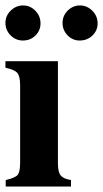

<svg xmlns="http://www.w3.org/2000/svg" viewBox="-49 -686 379 706"><path d="M212 0H-28V-24Q7 -32 16 -43Q25 -54 25 -88V-373Q25 -406 14.5 -418Q4 -430 -29 -437V-461H164V-85Q164 -53 174.5 -40.5Q185 -28 212 -24ZM310 -600Q310 -574 291 -555.5Q272 -537 244 -537Q218 -537 199.5 -556Q181 -575 181 -602Q181 -628 200 -647Q219 -666 245 -666Q271 -666 290.5 -646.5Q310 -627 310 -600ZM100 -600Q100 -574 81.5 -555.5Q63 -537 35 -537Q9 -537 -10 -556Q-29 -575 -29 -602Q-29 -628 -9.5 -647Q10 -666 36 -666Q62 -666 81 -646.5Q100 -627 100 -600Z"/></svg>

Font: STIX
Style: Bold
Weight: 700
Designer: MicroPress Inc., with final additions and corrections provided by Coen Hoffman, Elsevier (retired)
Version: Version 1.1.1